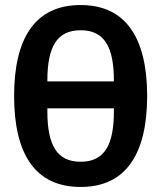

<svg xmlns="http://www.w3.org/2000/svg" viewBox="-20 -730 640 762"><path d="M300 12C481 12 564 -121 564 -349C564 -577 481 -710 300 -710C118 -710 36 -577 36 -349C36 -121 118 12 300 12ZM300 -88C204 -88 168 -157 168 -288V-300H432V-288C432 -157 396 -88 300 -88ZM168 -410C168 -541 204 -610 300 -610C396 -610 432 -541 432 -410V-407H168Z"/></svg>

Font: IBM Mono SemiBold
Style: Regular
Weight: 600
Monospace: yes
Designer: Mike Abbink, Paul van der Laan, Pieter van Rosmalen
Foundry: Bold Monday
Version: Version 2.3